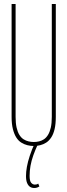

<svg xmlns="http://www.w3.org/2000/svg" viewBox="-20 -720 337 960"><path d="M38 -136V-700H58V-136Q58 -104 63 -82Q68 -60 77 -45.5Q86 -31 98 -23.5Q110 -16 123 -13Q136 -10 149 -10Q162 -10 175 -13Q188 -16 199.5 -23.5Q211 -31 220 -45.5Q229 -60 234 -82Q239 -104 239 -136V-700H259V-136Q259 -100 253 -74.5Q247 -49 236 -32.5Q225 -16 211 -7Q197 2 181 6Q165 10 149 10Q133 10 117 6Q101 2 86.5 -7Q72 -16 61.5 -32.5Q51 -49 44.5 -74.5Q38 -100 38 -136ZM151 220Q139 220 130 214Q121 208 115.5 195Q110 182 110 160Q110 139 114.5 114Q119 89 129 58.5Q139 28 155 -7L170 0Q156 30 146.5 57Q137 84 132.5 109Q128 134 128 159Q128 185 136 194Q144 203 154 203Q159 203 163 202Q167 201 171 198L177 212Q171 216 165 218Q159 220 151 220Z"/></svg>

Font: Georama ExtraCondensed Thin
Style: Regular
Weight: 100
Width: 2
Designer: Jean-Baptiste Levee
Foundry: Production Type
Version: Version 1.001